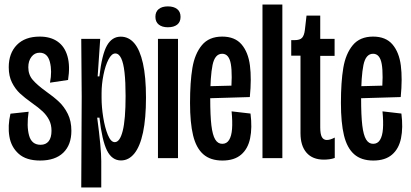

<svg xmlns="http://www.w3.org/2000/svg" viewBox="-20 -700 1819 850"><path d="M26.3 -196.7 106.7 -205.3Q97.3 -141.7 108.7 -100.3Q120 -59 159.7 -59Q183 -59 195.5 -74.8Q208 -90.7 208 -121Q208 -148 197.5 -168.7Q187 -189.3 169.2 -206.3Q151.3 -223.3 120.3 -245Q89 -267.3 68.3 -286.5Q47.7 -305.7 33.2 -334.3Q18.7 -363 18.7 -402.3Q18.7 -464.3 54.7 -501.2Q90.7 -538 156 -538Q204 -538 235.3 -515.8Q266.7 -493.7 278.8 -450.7Q291 -407.7 281.3 -346L201.3 -334Q211.3 -385 200.8 -425.8Q190.3 -466.7 155.3 -466.7Q133.3 -466.7 119.3 -448.5Q105.3 -430.3 105.3 -402.3Q105.3 -369.3 124.7 -346.7Q144 -324 183.7 -295.3Q217.3 -271.7 240.8 -249.7Q264.3 -227.7 280.2 -195.8Q296 -164 296 -121Q296 -58.7 260.2 -24Q224.3 10.7 157.7 10.7Q96 10.7 62.7 -19.2Q29.3 -49 21.5 -96Q13.7 -143 26.3 -196.7Z M341.7 -272.3 339.7 -528H423.7L412.3 -361.7H420Q431.3 -459.7 453.7 -498.7Q476 -537.7 514.3 -537.7Q549.7 -537.7 574.5 -508.7Q599.3 -479.7 612.8 -419.7Q626.3 -359.7 626.3 -268Q626.3 -175.7 613.2 -113.7Q600 -51.7 575 -20.7Q550 10.3 515.7 10.3Q475.7 10.3 453.7 -33.7Q431.7 -77.7 420.3 -179H410.3Q419.3 -112.3 423.8 -63.2Q428.3 -14 428.3 13V130H339.7ZM536 -275Q536 -337.3 531.3 -379Q526.7 -420.7 516.5 -442Q506.3 -463.3 490.3 -463.3Q474 -463.3 460.2 -436.5Q446.3 -409.7 438 -368.2Q429.7 -326.7 429.7 -288V-266Q429.7 -226.3 437 -180.5Q444.3 -134.7 457.5 -102.7Q470.7 -70.7 488 -70.7Q510.7 -70.7 523.3 -120.7Q536 -170.7 536 -275Z M679.3 -528H768V0H679.3ZM668 -625.6Q668 -648 682.6 -659.8Q697.1 -671.7 723.2 -671.7Q749.3 -671.7 764.3 -659.8Q779.3 -648 779.3 -625.3Q779.3 -602.7 764.5 -591Q749.7 -579.3 723 -579.3Q697.7 -579.3 682.8 -591.2Q668 -603.1 668 -625.6Z M821.3 -244.3Q821.3 -337 831.8 -399.5Q842.3 -462 873.8 -500Q905.3 -538 963.7 -538Q1020 -538 1049.5 -503.3Q1079 -468.7 1086.5 -410.2Q1094 -351.7 1086 -270.3L881.3 -264.3V-317.7L1021.3 -321.3L1001.3 -276Q1010 -370.3 1002 -416.2Q994 -462 963.7 -462Q931.3 -462 921 -412.2Q910.7 -362.3 910.7 -263.3Q910.7 -188.7 915.8 -145.3Q921 -102 932.7 -82.7Q944.3 -63.3 964 -63.3Q983.7 -63.3 994.3 -80.5Q1005 -97.7 1007.3 -129.3Q1009.7 -161 1005.3 -207L1089 -197.3Q1097 -134.7 1087.3 -87.8Q1077.7 -41 1047.3 -15.2Q1017 10.7 964.7 10.7Q911.3 10.7 879.8 -17.2Q848.3 -45 834.8 -100.7Q821.3 -156.3 821.3 -244.3Z M1142 -680H1230V0H1142Z M1310.3 -110.3V-453.7H1269.3V-522.3H1283.7Q1308 -522.3 1317.3 -532.7Q1326.7 -543 1329.7 -567.3L1337 -631H1397.7V-528H1461.3V-452.7H1397.7V-136.3Q1397.7 -106.7 1404.8 -93.5Q1412 -80.3 1427 -80.3Q1434.3 -80.3 1443.2 -83Q1452 -85.7 1462 -91V-0.7Q1451 3.3 1438.5 5Q1426 6.7 1414 6.7Q1363.7 6.7 1337 -24Q1310.3 -54.7 1310.3 -110.3Z M1489.3 -244.3Q1489.3 -337 1499.8 -399.5Q1510.3 -462 1541.8 -500Q1573.3 -538 1631.7 -538Q1688 -538 1717.5 -503.3Q1747 -468.7 1754.5 -410.2Q1762 -351.7 1754 -270.3L1549.3 -264.3V-317.7L1689.3 -321.3L1669.3 -276Q1678 -370.3 1670 -416.2Q1662 -462 1631.7 -462Q1599.3 -462 1589 -412.2Q1578.7 -362.3 1578.7 -263.3Q1578.7 -188.7 1583.8 -145.3Q1589 -102 1600.7 -82.7Q1612.3 -63.3 1632 -63.3Q1651.7 -63.3 1662.3 -80.5Q1673 -97.7 1675.3 -129.3Q1677.7 -161 1673.3 -207L1757 -197.3Q1765 -134.7 1755.3 -87.8Q1745.7 -41 1715.3 -15.2Q1685 10.7 1632.7 10.7Q1579.3 10.7 1547.8 -17.2Q1516.3 -45 1502.8 -100.7Q1489.3 -156.3 1489.3 -244.3Z"/></svg>

Font: Bricolage Grotesque 96pt Condensed ExBd
Style: Regular
Weight: 800
Width: 3
Designer: Mathieu Triay
Foundry: Atelier Triay
Version: Version 1.001;Glyphs 3.2 (3207)